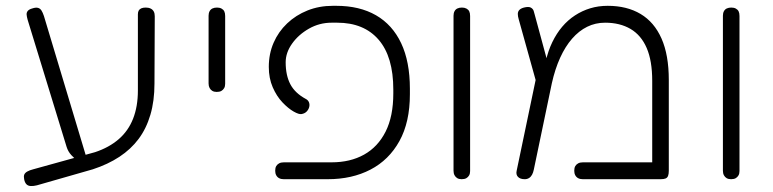

<svg xmlns="http://www.w3.org/2000/svg" viewBox="-20 -606 2657 660"><path d="M107 31Q95 34 85.5 33.5Q76 33 70.5 27Q65 21 63 10Q61 0 63.5 -6Q66 -12 74 -16.5Q82 -21 94 -24L307 -83Q355 -99 388 -127.5Q421 -156 437.5 -198Q454 -240 454 -295V-557Q454 -565 457 -570Q460 -575 466 -577.5Q472 -580 481 -580Q491 -580 498 -576.5Q505 -573 508.5 -566.5Q512 -560 512 -550L511 -319Q511 -259 497 -211.5Q483 -164 456.5 -128.5Q430 -93 390.5 -67Q351 -41 299 -24ZM245 -55Q236 -61 225 -73Q214 -85 209 -101L75 -538Q72 -549 71.5 -556Q71 -563 75.5 -568.5Q80 -574 91 -577Q103 -581 110.5 -579Q118 -577 122.5 -570Q127 -563 131 -551L277 -65Z M725 -290Q716 -290 710 -293.5Q704 -297 700.5 -303.5Q697 -310 697 -319V-552Q697 -561 700.5 -567.5Q704 -574 710.5 -577Q717 -580 726 -580Q735 -580 741.5 -576.5Q748 -573 751 -567Q754 -561 754 -551V-318Q754 -309 750.5 -303Q747 -297 741 -293.5Q735 -290 725 -290Z M955 10Q946 10 939.5 6.5Q933 3 929.5 -3.5Q926 -10 926 -19Q926 -29 929.5 -35Q933 -41 939.5 -44.5Q946 -48 956 -48H1120Q1184 -48 1231.5 -74.5Q1279 -101 1305.5 -153.5Q1332 -206 1332 -285V-298Q1332 -411 1281.5 -469.5Q1231 -528 1139 -528H1120Q1078 -528 1042 -507.5Q1006 -487 984 -456Q962 -425 962 -392Q962 -347 978 -316.5Q994 -286 1031 -266Q1039 -262 1042 -254.5Q1045 -247 1043 -238.5Q1041 -230 1034.5 -223Q1028 -216 1017 -214Q1008 -212 989.5 -222.5Q971 -233 951 -254Q931 -275 917.5 -306Q904 -337 904 -376Q904 -421 920.5 -459Q937 -497 967 -525.5Q997 -554 1037 -570Q1077 -586 1124 -586H1136Q1216 -586 1272.5 -553.5Q1329 -521 1359 -457.5Q1389 -394 1389 -301V-282Q1389 -186 1353 -121Q1317 -56 1253.5 -23Q1190 10 1107 10Z M1567 10Q1558 10 1552 6.5Q1546 3 1542.5 -3.5Q1539 -10 1539 -19V-552Q1539 -561 1542.5 -567.5Q1546 -574 1552.5 -577Q1559 -580 1568 -580Q1577 -580 1583.5 -576.5Q1590 -573 1593 -567Q1596 -561 1596 -551V-18Q1596 -9 1592.5 -3Q1589 3 1583 6.5Q1577 10 1567 10Z M2279 -331V-19Q2279 -8 2276.5 -1.5Q2274 5 2268 7.5Q2262 10 2251 10H1983Q1974 10 1967.5 6.5Q1961 3 1957.5 -3.5Q1954 -10 1954 -19Q1954 -29 1957.5 -35Q1961 -41 1967.5 -44.5Q1974 -48 1984 -48H2222V-328Q2222 -397 2203 -441Q2184 -485 2147.5 -506.5Q2111 -528 2060 -528Q2027 -528 1998.5 -514Q1970 -500 1946.5 -473Q1923 -446 1905.5 -407.5Q1888 -369 1877 -320L1815 -23Q1813 -13 1809 -5.5Q1805 2 1798.5 6Q1792 10 1784 10Q1768 10 1760.5 2Q1753 -6 1756 -19L1835 -397L1856 -395Q1864 -431 1878.5 -461Q1893 -491 1912.5 -514Q1932 -537 1956.5 -553Q1981 -569 2009 -577.5Q2037 -586 2069 -586Q2135 -586 2182 -558Q2229 -530 2254 -473.5Q2279 -417 2279 -331ZM1824 -321 1763 -540Q1760 -550 1760 -558Q1760 -566 1765 -571.5Q1770 -577 1781 -580Q1797 -584 1804.5 -580Q1812 -576 1814.5 -568.5Q1817 -561 1818 -556L1866 -379Z M2493 10Q2484 10 2478 6.5Q2472 3 2468.5 -3.5Q2465 -10 2465 -19V-552Q2465 -561 2468.5 -567.5Q2472 -574 2478.5 -577Q2485 -580 2494 -580Q2503 -580 2509.5 -576.5Q2516 -573 2519 -567Q2522 -561 2522 -551V-18Q2522 -9 2518.5 -3Q2515 3 2509 6.5Q2503 10 2493 10Z"/></svg>

Font: Fredoka Light Light
Style: Regular
Weight: 300
Version: Version 2.001